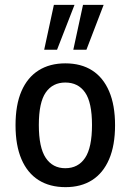

<svg xmlns="http://www.w3.org/2000/svg" viewBox="-20 -762 539 791"><path d="M250 9Q185 9 139 -20Q93 -49 68.5 -106Q44 -163 44 -246Q44 -330 68.5 -386.5Q93 -443 139 -472Q185 -501 249 -501Q314 -501 359.5 -472Q405 -443 429.5 -386Q454 -329 454 -246Q454 -163 429.5 -106Q405 -49 359.5 -20Q314 9 250 9ZM249 -69Q302 -69 330.5 -111.5Q359 -154 359 -247Q359 -340 330.5 -381Q302 -422 249 -422Q197 -422 168.5 -381Q140 -340 140 -247Q140 -154 168.5 -111.5Q197 -69 249 -69ZM282 -557 322 -742H407L336 -557ZM162 -557 202 -742H287L215 -557Z"/></svg>

Font: Nunito Sans 10pt Condensed SemiBold
Style: Regular
Weight: 600
Width: 3
Designer: Vernon Adams
Foundry: Vernon Adams
Version: Version 3.101;gftools[0.9.27]